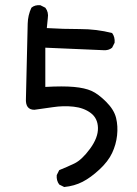

<svg xmlns="http://www.w3.org/2000/svg" viewBox="-20 -751 540 755"><path d="M232.4 -15.6 212.9 -25.4Q201.2 -41 203.1 -62.5L212.9 -82Q242.2 -93.8 272 -107.9Q301.8 -122.1 334 -166Q366.2 -210 365.2 -248Q364.3 -286.1 336.9 -306.6Q309.6 -327.1 269.5 -331.5Q229.5 -335.9 188 -329.6Q146.5 -323.2 115.2 -319.3Q79.1 -319.3 82 -364.3Q87.9 -625 88.9 -658.2Q89.8 -691.4 103.5 -720.7Q117.2 -732.4 138.7 -730.5L158.2 -720.7Q171.9 -703.1 168 -679.7L164.1 -640.6Q228.5 -636.7 294.4 -636.7Q360.4 -636.7 420.9 -621.1Q432.6 -605.5 430.7 -583L420.9 -563.5Q407.2 -551.8 385.7 -553.7L158.2 -563.5V-409.2Q227.5 -413.1 270.5 -409.2Q313.5 -405.3 339.8 -393.6Q366.2 -381.8 397.5 -350.6Q428.7 -319.3 436.5 -287.1Q444.3 -254.9 440.4 -218.8Q436.5 -182.6 420.9 -149.4Q405.3 -116.2 371.1 -84.5Q336.9 -52.7 304.7 -36.1Q272.5 -19.5 232.4 -15.6Z"/></svg>

Font: NaikaiFont
Style: Regular
Weight: 400
Version: Version 1.67